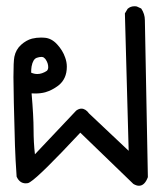

<svg xmlns="http://www.w3.org/2000/svg" viewBox="-20 -404 540 620"><path d="M428.7 195.8Q420.4 195.8 410.6 189.9L239.3 24.4Q108.9 164.1 77.6 183.6Q72.8 187 69.3 187.5Q65.9 188 63 188Q43.9 188 34.2 167.5L33.7 166.5Q29.8 110.8 28.3 65.4Q25.9 -9.8 24.7 -71.3Q23.4 -132.8 23.4 -154.8Q23.4 -205.6 26.4 -220.7Q31.2 -244.1 48.1 -259.3Q64.9 -274.4 83.5 -279.3Q97.7 -282.7 112.8 -282.7Q118.2 -282.7 123.5 -282.2Q146 -280.8 164.3 -261Q182.6 -241.2 190.4 -218.3Q195.8 -203.6 195.8 -188.5Q195.8 -148.9 168 -127.4Q147.9 -112.3 126 -106Q111.3 -102.1 93.8 -102.1Q87.9 -102.1 82 -102.5Q88.4 -27.8 88.4 14.2Q88.4 56.2 92.8 94.2L226.1 -46.9Q234.9 -53.2 242.7 -53.2Q256.3 -53.2 267.6 -37.6L395.5 83L383.3 -360.8L392.1 -375.5Q401.4 -383.8 414.1 -383.8Q420.4 -383.8 422.4 -382.8L436 -376.5Q447.8 -358.9 447.8 -338.9L457.5 168Q447.3 195.8 428.7 195.8ZM100.6 -165Q115.7 -165 131.3 -175.3Q135.7 -179.7 135.7 -187Q135.7 -199.7 127.9 -211.4Q126 -214.4 123.5 -216.3Q120.1 -220.2 113.5 -220.2Q106.9 -220.2 98.6 -217.3Q86.4 -212.9 82 -189.5Q80.6 -180.7 80.6 -169.4Q90.3 -165 100.6 -165Z"/></svg>

Font: Bakudai
Style: Medium
Weight: 500
Version: Version 1.48